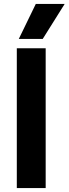

<svg xmlns="http://www.w3.org/2000/svg" viewBox="-20 -951 347 971"><path d="M196 -754H75L161 -931H307ZM211 0H65V-707H211Z"/></svg>

Font: Hind Colombo
Style: Bold
Weight: 700
Designer: Jyotish Sonowal, Aditi Pimprikar
Foundry: Indian Type Foundry
Version: Version 1.000;PS 1.0;hotconv 1.0.86;makeotf.lib2.5.63406; tt